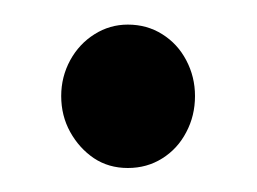

<svg xmlns="http://www.w3.org/2000/svg" viewBox="-20 -132 214 160"><path d="M86.5 8Q70.5 8 58.2 -0.2Q46 -8.5 38.5 -22Q31 -35.5 31 -52Q31 -68 38.5 -81.8Q46 -95.5 58.8 -103.5Q71.5 -111.5 86.5 -111.5Q102.5 -111.5 115.2 -103.5Q128 -95.5 135.2 -81.8Q142.5 -68 142.5 -52Q142.5 -35.5 135.2 -21.8Q128 -8 115.2 0Q102.5 8 86.5 8Z"/></svg>

Font: Fraunces 120pt
Style: Regular
Weight: 400
Version: Version 1.000;[b76b70a41]